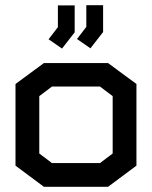

<svg xmlns="http://www.w3.org/2000/svg" viewBox="-20 -721 588 743"><path d="M398 2H150L40 -80V-396L150 -477H398L508 -396V-80ZM416 -349 367 -386H181L132 -349V-127L181 -90H367L416 -127ZM278 -570 314 -617V-701H379V-597L330 -534ZM168 -569 204 -616V-700H269V-596L220 -533Z"/></svg>

Font: Turret Road
Style: Bold
Weight: 700
Designer: Noponies
Foundry: Noponies
Version: Version 1.001; ttfautohint (v1.8)